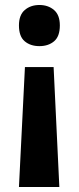

<svg xmlns="http://www.w3.org/2000/svg" viewBox="-20 -565 317 770"><path d="M220 -463Q220 -419 197 -399.5Q174 -380 138 -380Q102 -380 79 -399.5Q56 -419 56 -463Q56 -505 79.5 -525Q103 -545 138 -545Q173 -545 196.5 -525Q220 -505 220 -463ZM80 -296H195L218 185H56Z"/></svg>

Font: Noto Sans Gurmukhi UI SemiCondensed
Style: Bold
Weight: 700
Width: 4
Designer: Jelle Bosma - Monotype Design Team
Foundry: Monotype Imaging Inc.
Version: Version 2.004; ttfautohint (v1.8.4.7-5d5b)